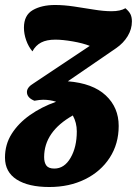

<svg xmlns="http://www.w3.org/2000/svg" viewBox="-57 -550 549 770"><path d="M81 -146Q51 -158 51 -181Q51 -200 78 -216L303 -366Q275 -377 234.5 -384Q194 -391 165 -391Q130 -391 108 -379.5Q86 -368 73 -344Q57 -363 48 -388.5Q39 -414 39 -439Q39 -489 74.5 -509.5Q110 -530 164 -530Q199 -530 239.5 -524Q280 -518 319.5 -511.5Q359 -505 390 -505Q426 -505 446 -517Q461 -504 466.5 -492.5Q472 -481 472 -464Q472 -433 455 -405Q438 -377 409 -357L215 -224Q315 -216 367 -167.5Q419 -119 419 -45Q419 27 383 82.5Q347 138 284 169Q221 200 141 200Q57 200 10 170Q-37 140 -37 82Q-37 29 -10 -13.5Q17 -56 63 -88.5Q109 -121 168 -142Q143 -150 116 -150Q103 -150 81 -146ZM120 80Q120 102 129 114Q138 126 161 126Q201 126 226 83Q251 40 251 -23Q251 -58 235 -87Q120 -22 120 80Z"/></svg>

Font: Sansita Swashed ExtraBold
Style: Regular
Weight: 800
Designer: Pablo Cosgaya
Foundry: Omnibus-Type
Version: Version 1.003; ttfautohint (v1.8.3)